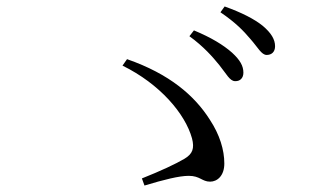

<svg xmlns="http://www.w3.org/2000/svg" viewBox="-20 -731 1040 594"><path d="M707 -480C722 -479 733 -489 733 -506C733 -527 723 -545 698 -568C671 -592 633 -615 580 -637L566 -619C610 -587 638 -555 659 -529C680 -503 691 -480 707 -480ZM805 -561C820 -561 831 -570 831 -588C831 -609 819 -629 793 -651C767 -672 728 -692 675 -711L662 -693C709 -661 733 -636 755 -610C778 -584 789 -561 805 -561ZM427 -157C487 -175 534 -187 564 -187C599 -187 605 -169 630 -169C652 -169 674 -187 674 -225C674 -267 660 -314 629 -361C582 -435 505 -502 373 -548L359 -528C475 -471 553 -379 574 -303C582 -272 576 -255 551 -240C524 -224 477 -202 419 -179Z"/></svg>

Font: Source Han Serif AKR9
Style: Regular
Weight: 400
Designer: Ryoko NISHIZUKA 西塚涼子 (kana & ideographs); Frank Grießhammer (Latin, Greek & Cyrillic); Sandoll Communications 산돌커뮤니케이션, 
Foundry: Adobe Systems Incorporated
Version: Version 1.005;hotconv 1.0.107;makeotfexe 2.5.65593